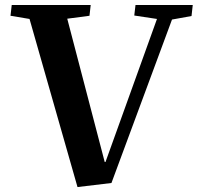

<svg xmlns="http://www.w3.org/2000/svg" viewBox="-20 -734 791 768"><path d="M249 -659.2 398.9 -85.9H401.9L607.9 -658.2L517.1 -671.9L522 -713.9H751L746.1 -669.9L668 -655.8L425.8 -2L290 14.2L98.1 -658.2L22 -670.9L26.9 -713.9H342.8L337.9 -670.9Z"/></svg>

Font: Literata SemiBold
Style: Italic
Weight: 650
Italic angle: -2.39999°
Designer: Latin by Veronika Burian and Jose Scaglione. Greek by Irene Vlachou. Cyrillic by Vera Evstafieva
Foundry: TypeTogether
Version: Version 3.021